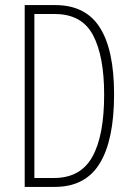

<svg xmlns="http://www.w3.org/2000/svg" viewBox="-20 -734 521 754"><path d="M428 -364Q428 -184 371.5 -92Q315 0 195 0H77V-714H197Q316 -714 372 -626Q428 -538 428 -364ZM389 -362Q389 -514 345 -596.5Q301 -679 195 -679H115V-35H192Q296 -35 342.5 -118Q389 -201 389 -362Z"/></svg>

Font: Noto Sans Gujarati ExtraCondensed ExtraLight
Style: Regular
Weight: 200
Width: 2
Designer: Jelle Bosma - Monotype Design Team, Universal Thirst
Foundry: Monotype Imaging Inc.
Version: Version 2.106; ttfautohint (v1.8.4.7-5d5b)